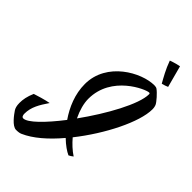

<svg xmlns="http://www.w3.org/2000/svg" viewBox="-411 -1078 1279 1279"><g transform="rotate(45 228.5 -438.0)"><path d="M551 -676C543 -695 500 -743 478 -758C472 -762 464 -764 453 -764C333 -764 119 -649 119 -442C119 -348 156 -261 205 -190C117 -76 32 10 -9 10C-22 10 -26 -5 -26 -18C-26 -81 4 -129 43 -187C12 -182 -59 -161 -75 -155C-94 -111 -100 -78 -100 -45C-100 -18 -94 0 -86 12C-71 34 -26 98 11 98C34 98 46 95 55 91C129 59 208 -9 283 -98C318 -64 353 -40 378 -29C387 -33 398 -40 408 -48C374 -70 341 -101 313 -134C448 -304 557 -521 557 -641C557 -657 554 -669 551 -676ZM205 -389C205 -609 433 -705 461 -705C467 -705 470 -704 470 -696C470 -602 361 -405 244 -243C219 -294 205 -346 205 -389ZM525 -821 484 -974C471 -972 442 -965 409 -953C430 -893 461 -840 480 -806C499 -811 510 -814 525 -821Z"/></g></svg>

Font: Yesteryear
Style: Regular
Weight: 400
Designer: Astigmatic (AOETI)
Foundry: Astigmatic (AOETI)
Version: Version 1.000